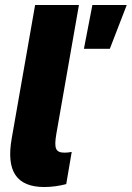

<svg xmlns="http://www.w3.org/2000/svg" viewBox="-20 -740 529 771"><path d="M158 11C189 11 222 6 246 -1L268 -130C259 -128 248 -127 239 -127C202 -127 197 -146 206 -201L297 -720H121L27 -184C4 -53 46 11 158 11ZM317 -544H421L489 -720H351Z"/></svg>

Font: Fixel Text 20240404 ExtraBold
Style: Italic
Weight: 800
Width: 4
Italic angle: -10°
Designer: AlfaBravo + MacPaw
Foundry: Kyrylo Tkachov, Marchela Mozhyna, Serhii Makarenko, Maria Weinstein, Zakhar Kryvoshyya
Version: Version 1.211;Glyphs 3.2 (3225)